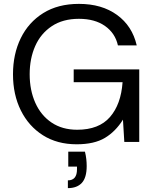

<svg xmlns="http://www.w3.org/2000/svg" viewBox="-20 -732 797 990"><path d="M375 12Q275 12 201.5 -34.5Q128 -81 87.5 -162.5Q47 -244 47 -349Q47 -453 87 -535Q127 -617 203 -664.5Q279 -712 387 -712Q505 -712 583.5 -655Q662 -598 685 -498H588Q574 -561 521.5 -598Q469 -635 387 -635Q304 -635 247 -597Q190 -559 161.5 -494.5Q133 -430 133 -349Q133 -267 162 -202Q191 -137 246 -100Q301 -63 378 -63Q490 -63 547 -128.5Q604 -194 612 -308H360V-374H698V0H621L614 -115Q576 -54 521 -21Q466 12 375 12ZM330 238V198Q377 198 377 141V127H332V50H418Q423 70 425 88.5Q427 107 427 124Q427 184 402 211Q377 238 330 238Z"/></svg>

Font: Rethink Sans
Style: Regular
Weight: 400
Designer: The Rethink Sans project authors (Hans Thiessen). DM Sans designed by Colophon Foundry.
Foundry: Rethink Communications LLC
Version: Version 1.001